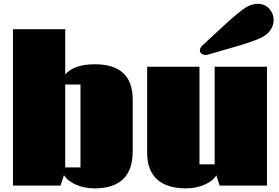

<svg xmlns="http://www.w3.org/2000/svg" viewBox="-20 -991 1492 1025"><path d="M328.1 -97.2H409.7V-539.6H328.1ZM484.9 14.6Q431.6 14.6 387.5 -4.2Q343.3 -22.9 321.3 -55.7L303.2 0H49.3V-835H328.1V-593.3Q375.5 -647.9 486.3 -647.9Q688.5 -647.9 688.5 -459V-184.1Q688.5 14.6 484.9 14.6Z M765.6 0ZM1063.5 -751Q1080.6 -766.6 1124.5 -807.4Q1168.5 -848.1 1192.6 -870.4Q1216.8 -892.6 1247.3 -917.7Q1277.8 -942.9 1294.9 -952.6Q1326.2 -970.7 1356 -970.7Q1392.6 -970.7 1416.7 -945.1Q1440.9 -919.4 1440.9 -883.8Q1440.9 -858.4 1426.8 -835Q1412.6 -811.5 1384.3 -794.9Q1366.7 -784.7 1329.6 -771.5Q1292.5 -758.3 1259 -748.3Q1225.6 -738.3 1171.9 -723.1Q1118.2 -708 1093.3 -700.2Q1086.4 -697.8 1077.6 -697.8Q1064.5 -697.8 1055.7 -704.6Q1046.9 -711.4 1046.9 -721.7Q1046.9 -736.3 1063.5 -751ZM972.7 14.6Q872.6 14.6 819.1 -33Q765.6 -80.6 765.6 -175.8V-634.8H1044.9V-113.8H1126V-634.8H1405.3V0H1152.8L1134.8 -54.7Q1115.2 -22.9 1069.8 -4.2Q1024.4 14.6 972.7 14.6Z"/></svg>

Font: Coda ExtraBold
Style: Regular
Weight: 800
Version: Version 2.001; ttfautohint (v0.8) -r 50 -G 200 -x